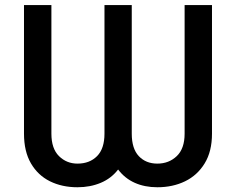

<svg xmlns="http://www.w3.org/2000/svg" viewBox="-20 -748 955 777"><path d="M77.1 -207V-727.5H188V-207Q188 -146.5 218.8 -116.2Q249.5 -85.9 293.5 -85.9Q342.8 -85.9 372.8 -116.2Q402.8 -146.5 402.8 -207V-727.5H513.2V-207Q513.2 -146.5 541.7 -116.2Q570.3 -85.9 616.7 -85.9Q663.6 -85.9 695.3 -116.2Q727.1 -146.5 727.1 -207V-727.5H837.9V-207Q837.9 -135.3 808.3 -86.9Q778.8 -38.6 729 -14.4Q679.2 9.8 616.7 9.8Q565.4 9.8 525.1 -8.3Q484.9 -26.4 458 -62Q430.2 -25.9 387.7 -8.1Q345.2 9.8 293.5 9.8Q231 9.8 182.1 -14.4Q133.3 -38.6 105.2 -86.9Q77.1 -135.3 77.1 -207Z"/></svg>

Font: Inter 18pt Medium
Style: Regular
Weight: 500
Designer: Rasmus Andersson
Foundry: rsms
Version: Version 4.001;git-66647c0bb